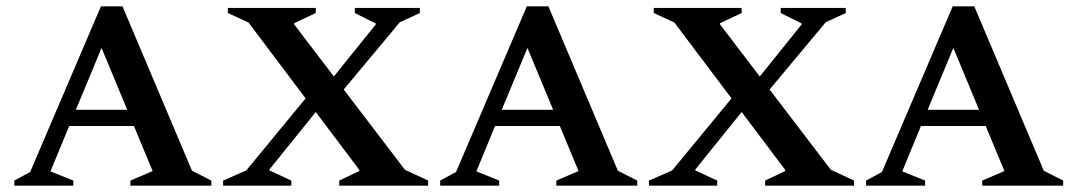

<svg xmlns="http://www.w3.org/2000/svg" viewBox="-20 -585 3394 605"><path d="M25 0V-16L75 -43L298 -565H366L585 -47L646 -16V0H391V-16L461 -46L402 -188H198L139 -45L211 -16V0ZM219 -239H381L300 -434Z M683 0V-16L756 -48L943 -275L763 -514L698 -544V-560H975V-544L907 -512V-508L1032 -344L1164 -508V-511L1098 -544V-560H1303V-544L1240 -515L1063 -303L1256 -50L1329 -16V0H1049V-16L1112 -46V-50L975 -232L829 -51V-48L898 -16V0Z M1367 0V-16L1417 -43L1640 -565H1708L1927 -47L1988 -16V0H1733V-16L1803 -46L1744 -188H1540L1481 -45L1553 -16V0ZM1561 -239H1723L1642 -434Z M2025 0V-16L2098 -48L2285 -275L2105 -514L2040 -544V-560H2317V-544L2249 -512V-508L2374 -344L2506 -508V-511L2440 -544V-560H2645V-544L2582 -515L2405 -303L2598 -50L2671 -16V0H2391V-16L2454 -46V-50L2317 -232L2171 -51V-48L2240 -16V0Z M2709 0V-16L2759 -43L2982 -565H3050L3269 -47L3330 -16V0H3075V-16L3145 -46L3086 -188H2882L2823 -45L2895 -16V0ZM2903 -239H3065L2984 -434Z"/></svg>

Font: Spectral SC SemiBold
Style: Regular
Weight: 600
Designer: Jean-Baptiste Levee
Foundry: Production Type
Version: Version 2.001